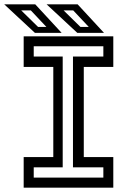

<svg xmlns="http://www.w3.org/2000/svg" viewBox="-52 -868 602 888"><path d="M57.5 0V-141.5H194.5V-558.5H57.5V-700H472V-558.5H335.5V-141.5H472V0ZM104 -46.5H426V-94H285.5V-606.5H426V-654H104V-606.5H238V-94H104ZM429 -716H305.5L163.5 -848H307ZM358.5 -743.5 286.5 -820H242L320 -743.5ZM233 -716H109.5L-32.5 -848H111ZM162.5 -743.5 90.5 -820H46L124 -743.5Z"/></svg>

Font: Tourney Medium
Style: Regular
Weight: 500
Designer: Tyler Finck
Foundry: Etcetera Type Co
Version: Version 1.015